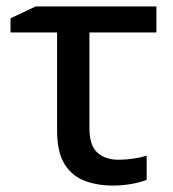

<svg xmlns="http://www.w3.org/2000/svg" viewBox="-20 -558 529 588"><path d="M459 -538.1V-458.5H253.9V-165Q253.9 -112.8 278.1 -90.8Q302.2 -68.8 342.8 -68.8Q365.7 -68.8 388.9 -72.3Q412.1 -75.7 429.2 -81.1V-7.3Q413.1 -0.5 385 4.9Q356.9 10.3 325.7 10.3Q278.3 10.3 239.5 -4.2Q200.7 -18.6 177.7 -55.4Q154.8 -92.3 154.8 -158.7V-458.5H12.2V-502L88.9 -538.1Z"/></svg>

Font: Open Sans Medium
Style: Regular
Weight: 500
Designer: Monotype Design Team
Foundry: Monotype Imaging Inc.
Version: Version 3.000